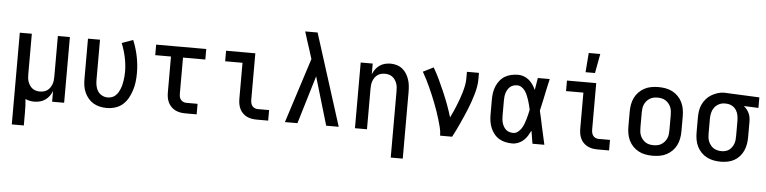

<svg xmlns="http://www.w3.org/2000/svg" viewBox="-53 -1049 6155 1543"><g transform="rotate(5 3025.0 -278.0)"><path d="M73 210V-530H170V-205Q170 -189 171.5 -173Q173 -157 178.5 -142Q184 -127 193 -113.5Q202 -100 215 -90.5Q228 -81 243.5 -77Q259 -73 275 -73Q291 -73 306.5 -77Q322 -81 335 -90.5Q348 -100 357 -113.5Q366 -127 371.5 -142Q377 -157 378.5 -173Q380 -189 380 -205V-530H477V0H380V-87Q372 -65 358 -46Q344 -27 325 -13.5Q306 0 283 6Q260 12 236 12Q218 12 200 8.5Q182 5 165 -3Q168 24 169 51Q170 78 170 105V210Z M821 12Q793 12 765.5 6Q738 0 714 -14Q690 -28 672 -49.5Q654 -71 642.5 -96.5Q631 -122 627 -149.5Q623 -177 623 -205V-530H720V-205Q720 -182 724.5 -158.5Q729 -135 741.5 -115.5Q754 -96 775.5 -84.5Q797 -73 821 -73Q838 -73 854.5 -78.5Q871 -84 884 -96Q897 -108 905.5 -122.5Q914 -137 920.5 -153Q927 -169 931 -186Q935 -203 937.5 -220Q940 -237 941.5 -254Q943 -271 943 -288Q943 -348 930.5 -406Q918 -464 896 -519L986 -551Q1012 -488 1025.5 -422Q1039 -356 1039 -288Q1039 -253 1035 -218.5Q1031 -184 1020.5 -150.5Q1010 -117 993 -86Q976 -55 950 -32Q924 -9 890 1.5Q856 12 821 12Z M1546 0H1455Q1434 0 1413.5 -3.5Q1393 -7 1374.5 -16Q1356 -25 1341 -40Q1326 -55 1316.5 -74Q1307 -93 1303.5 -113.5Q1300 -134 1300 -155V-445H1173V-530H1577V-445H1397V-155Q1397 -142 1399.5 -129Q1402 -116 1410 -106Q1418 -96 1430 -90.5Q1442 -85 1455 -85H1546Z M2123 0H2031Q2010 0 1989.5 -3.5Q1969 -7 1950.5 -16Q1932 -25 1917 -40Q1902 -55 1893 -74Q1884 -93 1880.5 -113.5Q1877 -134 1877 -155V-445H1737V-530H1973V-155Q1973 -142 1976 -129Q1979 -116 1986.5 -106Q1994 -96 2006 -90.5Q2018 -85 2031 -85H2123Z M2258 0 2426 -523 2403 -596Q2391 -632 2379.5 -668Q2368 -704 2357 -740H2457L2692 0H2591L2476 -388L2359 0Z M3130 210V-325Q3130 -341 3128.5 -357Q3127 -373 3121.5 -388Q3116 -403 3107 -416.5Q3098 -430 3085 -439.5Q3072 -449 3056.5 -453Q3041 -457 3025 -457Q3009 -457 2993.5 -453Q2978 -449 2965 -439.5Q2952 -430 2943 -416.5Q2934 -403 2928.5 -388Q2923 -373 2921.5 -357Q2920 -341 2920 -325V0H2823V-530H2920V-443Q2928 -465 2942 -484Q2956 -503 2975 -516.5Q2994 -530 3017 -536Q3040 -542 3064 -542Q3089 -542 3114 -534.5Q3139 -527 3159 -511Q3179 -495 3192.5 -473Q3206 -451 3214 -426.5Q3222 -402 3224.5 -376.5Q3227 -351 3227 -325V210Z M3510 0Q3510 -33 3501.5 -66Q3493 -99 3483.5 -131Q3474 -163 3463 -194.5Q3452 -226 3440 -257Q3428 -288 3415 -319Q3402 -350 3388 -380.5Q3374 -411 3359 -441Q3344 -471 3327 -500L3411 -542Q3438 -496 3460.5 -448Q3483 -400 3504 -351.5Q3525 -303 3543.5 -253Q3562 -203 3577 -153Q3589 -178 3601 -204.5Q3613 -231 3623.5 -257.5Q3634 -284 3643.5 -310.5Q3653 -337 3661 -364.5Q3669 -392 3674.5 -420Q3680 -448 3680 -477V-530H3777V-477Q3777 -445 3771 -413.5Q3765 -382 3756 -351.5Q3747 -321 3736.5 -291Q3726 -261 3714 -231.5Q3702 -202 3689 -172.5Q3676 -143 3663 -114.5Q3650 -86 3636 -57Q3622 -28 3607 0Z M4093 12Q4065 12 4037.5 6Q4010 0 3986.5 -14Q3963 -28 3945.5 -50Q3928 -72 3917.5 -97.5Q3907 -123 3903 -150Q3899 -177 3899 -205V-325Q3899 -353 3903 -380Q3907 -407 3917.5 -432.5Q3928 -458 3945.5 -480Q3963 -502 3986.5 -516Q4010 -530 4037.5 -536Q4065 -542 4093 -542Q4117 -542 4139.5 -533.5Q4162 -525 4180.5 -509.5Q4199 -494 4212.5 -474Q4226 -454 4236 -432Q4240 -457 4244 -481.5Q4248 -506 4252 -530H4348Q4339 -491 4330.5 -452Q4322 -413 4314 -374V-373Q4308 -347 4302.5 -321Q4297 -295 4291 -270Q4298 -242 4304 -214Q4310 -186 4316 -158V-157Q4325 -118 4333.5 -78.5Q4342 -39 4351 0H4255Q4251 -26 4246.5 -52Q4242 -78 4238 -104Q4227 -82 4214 -61Q4201 -40 4182.5 -23.5Q4164 -7 4140.5 2.5Q4117 12 4093 12ZM4093 -73Q4113 -73 4130 -86Q4147 -99 4158 -116Q4169 -133 4176.5 -152Q4184 -171 4189.5 -190.5Q4195 -210 4200 -230Q4205 -250 4209 -270Q4205 -289 4200 -308.5Q4195 -328 4189 -346.5Q4183 -365 4175.5 -383Q4168 -401 4157 -417.5Q4146 -434 4129 -445.5Q4112 -457 4093 -457Q4077 -457 4062 -452.5Q4047 -448 4035.5 -438Q4024 -428 4016 -414.5Q4008 -401 4003.5 -386Q3999 -371 3997.5 -355.5Q3996 -340 3996 -325V-205Q3996 -190 3997.5 -174.5Q3999 -159 4003.5 -144Q4008 -129 4016 -115.5Q4024 -102 4035.5 -92Q4047 -82 4062 -77.5Q4077 -73 4093 -73Z M4873 0H4781Q4760 0 4739.5 -3.5Q4719 -7 4700.5 -16Q4682 -25 4667 -40Q4652 -55 4643 -74Q4634 -93 4630.5 -113.5Q4627 -134 4627 -155V-445H4487V-530H4723V-155Q4723 -142 4726 -129Q4729 -116 4736.5 -106Q4744 -96 4756 -90.5Q4768 -85 4781 -85H4873Z M4630 -610 4642 -766H4735L4706 -610Z M5225 12Q5196 12 5167.5 7Q5139 2 5113 -11.5Q5087 -25 5066.5 -46Q5046 -67 5033.5 -93Q5021 -119 5016 -147.5Q5011 -176 5011 -205V-325Q5011 -354 5016 -382.5Q5021 -411 5033.5 -437Q5046 -463 5066.5 -484Q5087 -505 5113 -518.5Q5139 -532 5167.5 -537Q5196 -542 5225 -542Q5254 -542 5282.5 -537Q5311 -532 5337 -518.5Q5363 -505 5383.5 -484Q5404 -463 5416.5 -437Q5429 -411 5434 -382.5Q5439 -354 5439 -325V-205Q5439 -176 5434 -147.5Q5429 -119 5416.5 -93Q5404 -67 5383.5 -46Q5363 -25 5337 -11.5Q5311 2 5282.5 7Q5254 12 5225 12ZM5225 -73Q5242 -73 5258.5 -76.5Q5275 -80 5289 -89Q5303 -98 5314 -111Q5325 -124 5331.5 -139.5Q5338 -155 5340 -171.5Q5342 -188 5342 -205V-325Q5342 -342 5340 -358.5Q5338 -375 5331.5 -390.5Q5325 -406 5314 -419Q5303 -432 5289 -441Q5275 -450 5258.5 -453.5Q5242 -457 5225 -457Q5208 -457 5191.5 -453.5Q5175 -450 5161 -441Q5147 -432 5136 -419Q5125 -406 5118.5 -390.5Q5112 -375 5110 -358.5Q5108 -342 5108 -325V-205Q5108 -188 5110 -171.5Q5112 -155 5118.5 -139.5Q5125 -124 5136 -111Q5147 -98 5161 -89Q5175 -80 5191.5 -76.5Q5208 -73 5225 -73Z M5774 12Q5745 12 5716.5 6.5Q5688 1 5662.5 -12Q5637 -25 5616.5 -46Q5596 -67 5583.5 -93Q5571 -119 5566 -147.5Q5561 -176 5561 -205V-325Q5561 -352 5565 -379.5Q5569 -407 5580.5 -431.5Q5592 -456 5610 -477Q5628 -498 5651.5 -512Q5675 -526 5701.5 -534.5Q5728 -543 5756 -543Q5760 -543 5765 -542.5Q5770 -542 5775 -542L6039 -530V-445L5921 -450Q5935 -439 5946 -425Q5957 -411 5964.5 -394.5Q5972 -378 5974.5 -360.5Q5977 -343 5977 -325V-205Q5977 -177 5972.5 -149Q5968 -121 5956.5 -95Q5945 -69 5926 -47.5Q5907 -26 5882.5 -12.5Q5858 1 5830 6.5Q5802 12 5774 12ZM5773 -73Q5789 -73 5805 -77Q5821 -81 5834 -90.5Q5847 -100 5856.5 -113.5Q5866 -127 5871.5 -142Q5877 -157 5878.5 -173Q5880 -189 5880 -205V-325Q5880 -347 5876 -369.5Q5872 -392 5860.5 -411Q5849 -430 5829.5 -442Q5810 -454 5788 -456L5775 -457H5765Q5741 -457 5719 -445.5Q5697 -434 5683 -415Q5669 -396 5663.5 -372.5Q5658 -349 5658 -325V-205Q5658 -188 5660 -171.5Q5662 -155 5668.5 -140Q5675 -125 5685.5 -111.5Q5696 -98 5710 -89.5Q5724 -81 5740.5 -77Q5757 -73 5773 -73Z"/></g></svg>

Font: Lode Dark
Style: Bold
Weight: 700
Monospace: yes
Designer: Belleve Invis
Foundry: Belleve Invis
Version: Version 29.2.0; ttfautohint (v1.8.3)